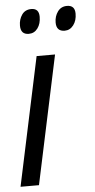

<svg xmlns="http://www.w3.org/2000/svg" viewBox="-54 -766 397 799"><g transform="rotate(-5 144.5 -366.5)"><path d="M-1 0 113 -536H190L76 0ZM239 -631Q261 -631 275.5 -650Q290 -669 290 -698Q290 -733 257 -733Q232 -733 218 -713.5Q204 -694 204 -668Q204 -631 239 -631ZM89 -631Q112 -631 126 -650Q140 -669 140 -698Q140 -733 108 -733Q82 -733 68.5 -713.5Q55 -694 55 -668Q55 -631 89 -631Z"/></g></svg>

Font: Noto Sans UI Condensed
Style: Italic
Weight: 400
Width: 3
Italic angle: -12°
Designer: Monotype Design Team
Foundry: Monotype Imaging Inc.
Version: Version 1.901